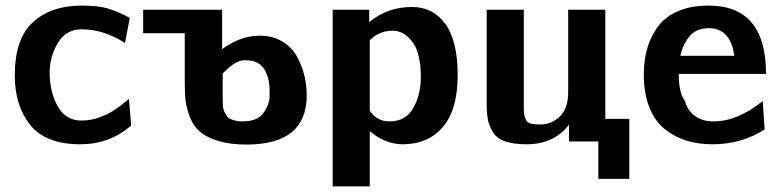

<svg xmlns="http://www.w3.org/2000/svg" viewBox="-20 -507 2801 688"><path d="M33 -237Q33 -369 98.5 -428Q164 -487 272 -487Q327 -487 361.5 -478Q396 -469 445 -443L428 -353Q351 -402 273 -402Q217 -402 188 -354Q159 -306 158 -252Q157 -180 186 -127.5Q215 -75 271 -75Q289 -75 306 -78Q323 -81 338 -87Q353 -93 365 -98.5Q377 -104 390 -113Q403 -122 410 -127Q417 -132 428.5 -141.5Q440 -151 442 -153L450 -57Q372 10 268 10Q144 10 88.5 -59Q33 -128 33 -237Z M907 -379Q953 -380 988 -360.5Q1023 -341 1042 -308Q1061 -275 1070 -239Q1079 -203 1079 -165Q1079 11 863 11Q804 11 762 -2Q720 -15 697 -34.5Q674 -54 661.5 -85Q649 -116 645.5 -143Q642 -170 642 -208V-388H493V-472H776V-331Q840 -378 907 -379ZM778 -244V-185Q778 -181 778 -165.5Q778 -150 778 -144.5Q778 -139 779 -126.5Q780 -114 783 -108.5Q786 -103 791 -94Q796 -85 803.5 -81.5Q811 -78 822 -75Q833 -72 848 -72Q900 -72 921.5 -99Q943 -126 946 -159V-189Q944 -236 923 -264.5Q902 -293 854 -291Q829 -290 797 -262Z M1172 161V-472H1303V-428Q1369 -482 1456 -482Q1532 -482 1576 -421Q1620 -360 1620 -238Q1620 -114 1567 -52Q1514 10 1423 10Q1361 10 1305 -37V161ZM1305 -362V-315V-111Q1312 -97 1330.5 -84.5Q1349 -72 1376 -72Q1434 -72 1461 -120Q1488 -168 1488 -231Q1488 -244 1486 -274Q1482 -303 1474 -327Q1466 -351 1442.5 -374Q1419 -397 1385 -397Q1359 -397 1336.5 -385.5Q1314 -374 1305 -362Z M2124 0H2019V-61Q1966 10 1867 10Q1820 10 1790 -0.5Q1760 -11 1746.5 -33Q1733 -55 1728.5 -77.5Q1724 -100 1724 -134V-472H1857V-125Q1857 -104 1858.5 -95.5Q1860 -87 1865 -77Q1870 -67 1882.5 -64Q1895 -61 1916 -61Q1957 -61 1986.5 -90Q2016 -119 2016 -177V-472H2149V-81H2235V134H2124Z M2287 -240Q2287 -290 2299 -332.5Q2311 -375 2336.5 -410.5Q2362 -446 2408.5 -466.5Q2455 -487 2519 -487Q2725 -487 2725 -242H2412Q2412 -175 2435 -144Q2442 -114 2468.5 -93Q2495 -72 2537 -72Q2623 -72 2713 -145L2720 -43Q2637 10 2533 10Q2482 10 2440 -3Q2398 -16 2362.5 -44Q2327 -72 2307 -122Q2287 -172 2287 -240ZM2418 -307H2611Q2598 -406 2520 -406Q2474 -406 2450 -376Q2426 -346 2418 -307Z"/></svg>

Font: Coval
Style: ExtraBold
Weight: 800
Foundry: Context Ltd
Version: Version 001.000